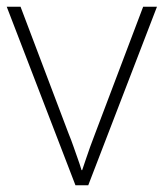

<svg xmlns="http://www.w3.org/2000/svg" viewBox="-20 -550 486 570"><path d="M204 0 0 -530H41L183 -155Q192 -133 198.5 -114Q205 -95 211 -78.5Q217 -62 222 -45H224Q230 -62 235.5 -79Q241 -96 248 -115Q255 -134 263 -155L405 -530H446L242 0Z"/></svg>

Font: Noto Sans Hebrew ExtraLight
Style: Regular
Weight: 250
Designer: Monotype Design Team
Foundry: Monotype Imaging Inc.
Version: Version 2.003